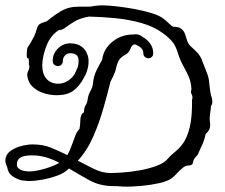

<svg xmlns="http://www.w3.org/2000/svg" viewBox="-75 -641 840 718"><path d="M401 57Q384 57 374 56Q364 55 350 55Q299 55 260 33.5Q221 12 183 -11L182 -10Q166 6 138.5 16Q111 26 82.5 31Q54 36 36 36Q31 36 24.5 35.5Q18 35 11 34L4 33Q-14 28 -29.5 17Q-45 6 -48 -16Q-55 -30 -55 -39Q-55 -62 -37 -75.5Q-19 -89 5 -95Q29 -101 46 -101Q86 -101 115 -89Q144 -77 177 -61Q186 -77 193 -97Q200 -117 207 -134.5Q214 -152 222 -158Q225 -171 225.5 -192.5Q226 -214 239 -221Q239 -238 245.5 -248Q252 -258 253 -271Q255 -286 263.5 -301Q272 -316 273 -332Q275 -355 286 -378Q297 -401 307 -417Q312 -458 345.5 -485Q379 -512 422 -512H425L429 -513Q448 -513 458 -503Q475 -494 486.5 -478Q498 -462 498 -442Q498 -433 492.5 -428Q487 -423 480 -423Q473 -423 467 -428Q461 -433 461 -442Q461 -457 446 -467L439 -471L437 -472Q433 -475 427 -475Q418 -473 412.5 -458Q407 -443 393 -436Q375 -426 368.5 -413.5Q362 -401 359 -386Q356 -371 348 -355Q346 -351 343 -345.5Q340 -340 338 -335Q328 -294 312.5 -239Q297 -184 274 -131Q251 -78 216 -40Q245 -25 276 -9.5Q307 6 338 6Q354 6 384 4Q414 2 447.5 -4Q481 -10 510 -20.5Q539 -31 553 -48Q564 -61 580 -73.5Q596 -86 610.5 -106.5Q625 -127 634.5 -165Q644 -203 643 -267Q647 -278 642 -287.5Q637 -297 641 -306Q640 -333 631 -353.5Q622 -374 611 -393.5Q600 -413 592 -437Q583 -469 569 -485.5Q555 -502 534 -517Q500 -542 453.5 -555Q407 -568 356.5 -573Q306 -578 258 -579Q224 -573 203.5 -560.5Q183 -548 170 -538Q157 -528 142 -528L143 -527Q114 -508 99.5 -471.5Q85 -435 83 -400V-397Q83 -364 99 -346Q115 -328 143 -328Q161 -328 177.5 -338Q194 -348 204 -364Q206 -369 208.5 -373.5Q211 -378 213 -384L216 -390Q219 -402 219 -413Q219 -429 210.5 -435.5Q202 -442 188 -442Q176 -442 168 -433.5Q160 -425 160 -413Q160 -404 154.5 -399Q149 -394 141 -394Q134 -394 128 -399Q122 -404 122 -413Q122 -440 141.5 -459.5Q161 -479 188 -479Q216 -479 234 -463.5Q252 -448 256 -420V-402Q253 -373 237 -347Q222 -319 199.5 -302Q177 -285 136 -285Q113 -285 89 -292.5Q65 -300 47.5 -316Q30 -332 27 -358Q26 -367 30.5 -375.5Q35 -384 35 -392Q35 -394 34.5 -396Q34 -398 33 -400V-414Q33 -423 29 -423.5Q25 -424 25 -433Q25 -460 29 -465Q33 -470 39 -480Q47 -494 52.5 -505Q58 -516 62 -531Q66 -546 73.5 -551Q81 -556 90 -558Q99 -560 106 -566Q126 -583 153.5 -599.5Q181 -616 218 -616H260Q271 -618 283 -619.5Q295 -621 308 -621Q327 -621 359 -617.5Q391 -614 427 -607.5Q463 -601 493.5 -591.5Q524 -582 539 -569Q545 -565 556 -554Q567 -543 573 -541Q594 -541 603.5 -533Q613 -525 617 -513.5Q621 -502 624.5 -490Q628 -478 637 -469Q657 -451 665 -442Q673 -433 678 -421.5Q683 -410 693 -383Q704 -357 706 -343Q708 -329 709 -317Q710 -305 714 -284Q717 -277 718 -271.5Q719 -266 719 -261Q719 -250 714 -245Q713 -230 710.5 -215Q708 -200 710 -185Q711 -182 711 -179Q711 -176 711 -173Q711 -154 694 -140Q690 -119 681.5 -100.5Q673 -82 664 -62L656 -53Q648 -44 646.5 -33Q645 -22 628 -22Q619 -22 608 -13Q597 -4 586.5 7.5Q576 19 568 25Q552 37 520 44Q488 51 455 54Q422 57 401 57ZM36 0Q57 0 90.5 -9.5Q124 -19 147 -32Q125 -44 99.5 -52Q74 -60 44 -60Q15 -60 1.5 -52Q-12 -44 -12 -24Q-12 -15 -0.5 -7.5Q11 0 36 0Z"/></svg>

Font: RU Serius
Style: Regular
Weight: 400
Designer: Robert E. Leuschke
Foundry: Robert E. Leuschke
Version: Version 1.011; ttfautohint (v1.8.3)